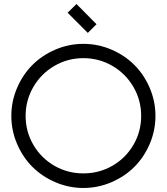

<svg xmlns="http://www.w3.org/2000/svg" viewBox="-20 -913 825 951"><path d="M415 -750 314.9 -850.1 358.9 -893.1 458 -793ZM254.6 -667.5Q320.8 -695.8 393.1 -695.8Q465.3 -695.8 531.5 -667.5Q597.7 -639.2 645.5 -591.3Q693.4 -543.5 721.7 -477.3Q750 -411.1 750 -338.9Q750 -266.6 721.7 -200.4Q693.4 -134.3 645.5 -86.4Q597.7 -38.6 531.5 -10.3Q465.3 18.1 393.1 18.1Q320.8 18.1 254.6 -10.3Q188.5 -38.6 140.6 -86.4Q92.8 -134.3 64.5 -200.4Q36.1 -266.6 36.1 -338.9Q36.1 -411.1 64.5 -477.3Q92.8 -543.5 140.6 -591.3Q188.5 -639.2 254.6 -667.5ZM145.3 -482.4Q106.9 -416.5 106.9 -338.9Q106.9 -261.2 145.3 -195.6Q183.6 -129.9 249.3 -92Q314.9 -54.2 393.1 -54.2Q471.2 -54.2 536.9 -92Q602.5 -129.9 640.9 -195.6Q679.2 -261.2 679.2 -338.9Q679.2 -416.5 640.9 -482.4Q602.5 -548.3 536.6 -586.7Q470.7 -625 393.1 -625Q315.4 -625 249.5 -586.7Q183.6 -548.3 145.3 -482.4Z"/></svg>

Font: Rawengulk
Style: Bold
Weight: 700
Version: Version 0.92